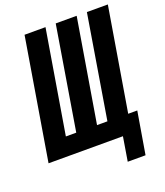

<svg xmlns="http://www.w3.org/2000/svg" viewBox="-166 -841 942 1094"><g transform="rotate(-20 304.5 -294.5)"><path d="M418 146 442 0H-9L113 -735H240L136 -110H199L302 -735H429L325 -110H388L491 -735H618L514 -110H569L526 146Z"/></g></svg>

Font: Iosevka Curly XBdEx
Style: Italic
Weight: 800
Width: 7
Italic angle: -9°
Monospace: yes
Designer: Belleve Invis
Foundry: Belleve Invis
Version: Version 11.1.0; ttfautohint (v1.8.3)